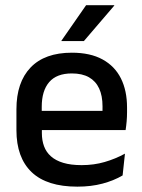

<svg xmlns="http://www.w3.org/2000/svg" viewBox="-20 -704 546 736"><path d="M276.5 11.5Q159.5 11.5 101.2 -44.2Q43 -100 43 -205V-285Q43 -388.5 97.2 -445.2Q151.5 -502 255.5 -502Q326 -502 373 -476.2Q420 -450.5 443.5 -403.5Q467 -356.5 467 -292V-273.5Q467 -256.5 465.5 -239Q464 -221.5 461.5 -205.5H371.5Q372.5 -231.5 372.8 -254.5Q373 -277.5 373 -296.5Q373 -337 360 -365Q347 -393 321 -407.8Q295 -422.5 255.5 -422.5Q197 -422.5 168.5 -389.2Q140 -356 140 -294.5V-248.5L140.5 -237V-193.5Q140.5 -166 148.8 -143.5Q157 -121 175.2 -104.8Q193.5 -88.5 222.5 -79.8Q251.5 -71 293 -71Q340 -71 381.2 -83Q422.5 -95 459 -115L450 -31.5Q417 -12 373.2 -0.2Q329.5 11.5 276.5 11.5ZM95 -205.5V-279H441.5V-205.5ZM310 -684H418V-682.5L301.5 -546.5H215.5V-548Z"/></svg>

Font: Anek Gurmukhi Medium Medium
Style: Regular
Weight: 500
Version: Version 1.003